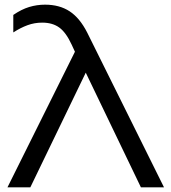

<svg xmlns="http://www.w3.org/2000/svg" viewBox="-20 -803 735 823"><path d="M12 0 317 -613 372 -542 110 0ZM173 -783Q235 -783 278.5 -754.5Q322 -726 354 -663L683 0H584L331 -526L318 -545L287 -612Q263 -664 234 -685Q205 -706 161 -706Q128 -706 98 -695Q68 -684 37 -664V-739Q72 -763 105 -773Q138 -783 173 -783Z"/></svg>

Font: Unbounded Light
Style: Regular
Weight: 300
Designer: Luke Prowse, Jean-Baptiste Morizot, Fátima Lázaro, Florian Runge
Foundry: NaN
Version: Version 1.700